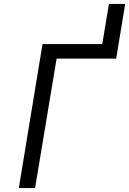

<svg xmlns="http://www.w3.org/2000/svg" viewBox="-20 -960 659 980"><path d="M76 0 197 -735H502L536 -940H619L573 -661H269L159 0Z"/></svg>

Font: Zed Sans Extended
Style: Italic
Weight: 400
Width: 7
Italic angle: -9°
Designer: Belleve Invis
Foundry: Belleve Invis
Version: Version 1.0.0; ttfautohint (v1.8.4)